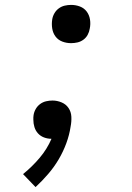

<svg xmlns="http://www.w3.org/2000/svg" viewBox="-20 -558 540 783"><path d="M270 -382Q251 -382 234 -388.5Q217 -395 206.5 -409Q196 -423 193 -441.5Q190 -460 193 -479Q195 -492 202 -504Q209 -516 220 -524Q231 -532 244 -535Q257 -538 270 -538Q289 -538 306 -531.5Q323 -525 333.5 -511Q344 -497 347 -478.5Q350 -460 346 -441Q344 -428 337.5 -416Q331 -404 320 -396Q309 -388 296 -385Q283 -382 270 -382ZM125 205 74 152Q111 122 141.5 86Q172 50 190 8Q174 8 159.5 2.5Q145 -3 135 -14Q125 -25 120.5 -39.5Q116 -54 116 -70Q116 -75 116 -79.5Q116 -84 117 -89Q119 -102 126 -114Q133 -126 144 -134Q155 -142 168 -145Q181 -148 194 -148Q213 -148 231 -140.5Q249 -133 259.5 -117.5Q270 -102 271 -82Q272 -62 268 -42Q263 -8 250.5 26Q238 60 219.5 91.5Q201 123 176.5 151.5Q152 180 125 205Z"/></svg>

Font: Iosevka Slab
Style: Italic
Weight: 400
Italic angle: -9°
Monospace: yes
Designer: Belleve Invis
Foundry: Belleve Invis
Version: Version 11.1.0; ttfautohint (v1.8.3)